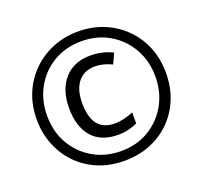

<svg xmlns="http://www.w3.org/2000/svg" viewBox="-126 -870 1083 1025"><g transform="rotate(-20 415.5 -357.0)"><path d="M416 10Q332 10 264.5 -18.5Q197 -47 148.5 -97.5Q100 -148 74 -214.5Q48 -281 48 -357Q48 -437 76 -504Q104 -571 154.5 -620.5Q205 -670 271.5 -697Q338 -724 415 -724Q494 -724 561 -696.5Q628 -669 678 -619Q728 -569 755 -502Q782 -435 782 -357Q782 -277 755 -210Q728 -143 678.5 -93.5Q629 -44 562 -17Q495 10 416 10ZM416 -45Q505 -45 574 -86.5Q643 -128 682.5 -198.5Q722 -269 722 -357Q722 -446 682 -516.5Q642 -587 572.5 -628Q503 -669 415 -669Q325 -669 255.5 -628Q186 -587 146.5 -516Q107 -445 107 -357Q107 -265 148 -195Q189 -125 258.5 -85Q328 -45 416 -45ZM430 -132Q333 -132 282 -191Q231 -250 231 -356Q231 -458 284.5 -519.5Q338 -581 435 -581Q500 -581 559 -552L532 -494Q482 -518 437 -518Q375 -518 340.5 -476Q306 -434 306 -357Q306 -276 337.5 -235.5Q369 -195 435 -195Q459 -195 486.5 -201.5Q514 -208 540 -219V-156Q515 -145 488.5 -138.5Q462 -132 430 -132Z"/></g></svg>

Font: Noto Sans Gurmukhi Condensed Medium
Style: Regular
Weight: 500
Width: 3
Designer: Jelle Bosma - Monotype Design Team
Foundry: Monotype Imaging Inc.
Version: Version 2.004; ttfautohint (v1.8.4.7-5d5b)